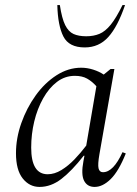

<svg xmlns="http://www.w3.org/2000/svg" viewBox="-20 -727 541 757"><path d="M136 10Q96 10 69.5 -23.5Q43 -57 43 -123Q43 -182 64 -241.5Q85 -301 120.5 -350.5Q156 -400 202.5 -430Q249 -460 300 -460Q324 -460 347.5 -452.5Q371 -445 389 -433L416 -455H431L372 -119Q365 -79 368.5 -63.5Q372 -48 386 -48Q427 -48 463 -127L476 -122Q448 -52 416.5 -21Q385 10 353 10Q324 10 311.5 -14.5Q299 -39 309 -92L313 -113H310Q263 -53 222 -21.5Q181 10 136 10ZM103 -145Q103 -40 168 -40Q195 -40 222 -56.5Q249 -73 273.5 -98.5Q298 -124 320 -153L360 -387Q343 -406 323.5 -417Q304 -428 275 -428Q236 -428 204.5 -404Q173 -380 150 -339Q127 -298 115 -248Q103 -198 103 -145ZM314 -540Q252 -540 230 -583Q208 -626 206 -707H216Q224 -654 237 -628Q250 -602 270 -593Q290 -584 320 -584Q349 -584 372 -593.5Q395 -603 416.5 -629.5Q438 -656 463 -707H473Q444 -622 407 -581Q370 -540 314 -540Z"/></svg>

Font: Spectral Light
Style: Italic
Weight: 300
Italic angle: -10°
Designer: Jean-Baptiste Levee
Foundry: Production Type
Version: Version 2.001